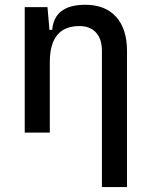

<svg xmlns="http://www.w3.org/2000/svg" viewBox="-20 -547 626 792"><path d="M400.4 224.6V-336.9Q400.4 -386.2 376 -412.8Q351.6 -439.5 307.6 -439.5Q185.5 -439.5 185.5 -291V0H82V-517.6H175.8L184.1 -423.8H195.3Q204.1 -527.3 332 -527.3Q414.1 -527.3 459 -477.5Q503.9 -427.7 503.9 -336.9V224.6Z"/></svg>

Font: Cascadia Code NF
Style: Regular
Weight: 400
Monospace: yes
Designer: Aaron Bell
Foundry: Saja Typeworks
Version: Version 2404.023; ttfautohint (v1.8.4)